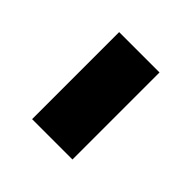

<svg xmlns="http://www.w3.org/2000/svg" viewBox="-93 -842 471 471"><g transform="rotate(45 142.0 -607.0)"><path d="M72 -758H212V-456H72Z"/></g></svg>

Font: Biryani ExtraBold
Style: Regular
Weight: 800
Designer: Dan Reynolds and Mathieu Reguer
Foundry: Dan Reynolds and Mathieu Reguer
Version: Version 1.004; ttfautohint (v1.1) -l 5 -r 5 -G 72 -x 0 -D la